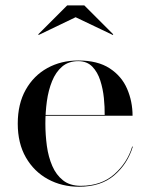

<svg xmlns="http://www.w3.org/2000/svg" viewBox="-20 -700 567 730"><path d="M280.5 10Q215 10 162.2 -18.8Q109.5 -47.5 78.5 -101.2Q47.5 -155 47.5 -230Q47.5 -305 77.8 -358.8Q108 -412.5 160 -441.2Q212 -470 277.5 -470Q351.5 -470 397 -440.2Q442.5 -410.5 463.2 -362.5Q484 -314.5 484 -260H114.5V-263H378Q378.5 -292 375 -327Q371.5 -362 361.2 -394Q351 -426 330.8 -446.8Q310.5 -467.5 277.5 -467.5Q240.5 -467.5 216.2 -446.8Q192 -426 178 -391.5Q164 -357 158.2 -315Q152.5 -273 152.5 -230Q152.5 -187.5 158.2 -145.2Q164 -103 178.8 -69Q193.5 -35 219.8 -14.2Q246 6.5 287 6.5Q364.5 6.5 414.2 -37.2Q464 -81 482.5 -142.5H485Q465.5 -77.5 414.8 -33.8Q364 10 280.5 10ZM127 -567 125.5 -569.5 235.5 -679.5H300.5L410.5 -569.5L409 -567L267.5 -634.5Z"/></svg>

Font: Bodoni Moda 72pt
Style: Regular
Weight: 400
Designer: Owen Earl
Foundry: indestructible type
Version: Version 2.005